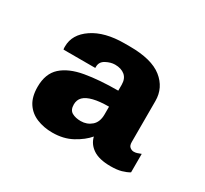

<svg xmlns="http://www.w3.org/2000/svg" viewBox="-79 -806 577 540"><g transform="rotate(30 209.5 -535.5)"><path d="M138 -376Q110 -376 87 -385.5Q64 -395 51 -415Q38 -435 38 -467Q38 -510 63 -532.5Q88 -555 133.5 -563Q179 -571 240 -571V-590Q240 -610 228 -620Q216 -630 196 -630Q182 -630 167 -622Q152 -614 152 -598V-594H49Q48 -597 48 -599.5Q48 -602 48 -604Q48 -643 86.5 -669Q125 -695 189 -695H206Q277 -695 311 -668Q345 -641 345 -598V-465Q345 -453 351 -448.5Q357 -444 363 -444Q369 -444 373.5 -445.5Q378 -447 386 -450V-390Q376 -384 362 -380Q348 -376 327 -376Q290 -376 270 -389.5Q250 -403 245 -425Q229 -406 201.5 -391Q174 -376 138 -376ZM191 -444Q211 -444 225.5 -456.5Q240 -469 240 -494V-519Q210 -519 190 -514Q170 -509 160.5 -499.5Q151 -490 151 -475Q151 -457 162.5 -450.5Q174 -444 191 -444Z"/></g></svg>

Font: Chivo Medium ExtraBold
Style: Regular
Weight: 800
Version: Version 2.002